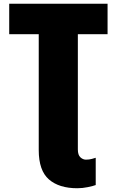

<svg xmlns="http://www.w3.org/2000/svg" viewBox="-20 -734 621 1021"><path d="M391 267Q294 267 240 220Q186 173 186 64V-552H29V-714H552V-552H394V61Q394 90 407.5 102.5Q421 115 437 115Q454 115 468.5 111Q483 107 489 105V250Q476 255 447.5 261Q419 267 391 267Z"/></svg>

Font: Noto Sans Display Black
Style: Regular
Weight: 900
Designer: Monotype Design Team
Foundry: Monotype Imaging Inc.
Version: Version 2.003